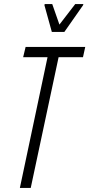

<svg xmlns="http://www.w3.org/2000/svg" viewBox="-20 -917 436 937"><path d="M77 0 212 -638H93L105 -688H396L385 -638H266L130 0ZM233 -761 197 -891 198 -897H235L270 -797L347 -897H387L385 -891L294 -761Z"/></svg>

Font: Saira ExtraCondensed Light
Style: Italic
Weight: 300
Width: 2
Italic angle: -12°
Designer: Hector Gatti with collaboration of the Omnibus-Type team
Foundry: Omnibus-Type
Version: Version 1.101